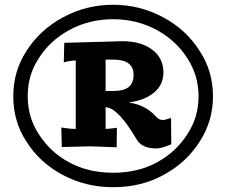

<svg xmlns="http://www.w3.org/2000/svg" viewBox="-20 -782 940 798"><path d="M294.9 -530.8Q282.7 -530.8 261.2 -526.9L245.1 -522.9L247.1 -604L488.8 -610.8Q565.4 -610.8 612.3 -575.9Q659.2 -541 659.2 -481Q659.2 -429.7 620.8 -397.7Q582.5 -365.7 519 -356.9V-355Q584.5 -346.2 628.9 -296.9Q640.6 -283.2 657.2 -283.2Q661.6 -283.2 666.5 -284.4Q671.4 -285.6 679.4 -288.3Q687.5 -291 690.9 -292L691.9 -182.1Q687.5 -180.7 677.2 -176.8Q667 -172.9 660.9 -170.9Q654.8 -168.9 646 -167Q637.2 -165 629.9 -165Q570.8 -165 548.8 -201.2Q474.1 -328.6 423.8 -335.9L418.9 -336.9V-246.1Q426.8 -246.1 451.2 -249L465.8 -251L464.8 -169.9L356.9 -173.8L236.8 -170.9L234.9 -252L250 -250Q271.5 -246.1 294.9 -246.1ZM418.9 -534.2V-403.8H451.2Q493.7 -403.8 514.4 -419.9Q535.2 -436 535.2 -471.2Q535.2 -534.2 451.2 -534.2ZM865.2 -381.8Q865.2 -278.8 810.1 -193.8Q754.9 -106.4 660.2 -55.2Q567.4 -3.9 450.2 -3.9Q336.9 -3.9 240.2 -55.2Q144 -106.9 89.8 -193.8Q35.2 -276.4 35.2 -381.8Q35.2 -485.8 89.8 -569.8Q145.5 -657.7 240.2 -709Q336.9 -762.2 450.2 -762.2Q562.5 -762.2 660.2 -709Q754.9 -657.7 810.1 -569.8Q865.2 -486.3 865.2 -381.8ZM805.2 -381.8Q805.2 -467.8 759.8 -538.1Q713.4 -612.3 631.8 -657.2Q548.8 -702.1 450.2 -702.1Q350.6 -702.1 268.1 -657.2Q187.5 -613.8 140.1 -538.1Q95.2 -470.2 95.2 -381.8Q95.2 -295.4 140.1 -226.1Q188.5 -149.4 268.1 -106.9Q347.7 -64 450.2 -64Q552.7 -64 631.8 -106.9Q712.4 -150.4 759.8 -226.1Q805.2 -294.9 805.2 -381.8Z"/></svg>

Font: Zantroke
Style: Regular
Weight: 500
Foundry: gluk
Version: Version 0.36